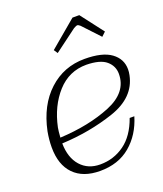

<svg xmlns="http://www.w3.org/2000/svg" viewBox="-128 -755 723 850"><g transform="rotate(-20 233.5 -330.0)"><path d="M199 -545 187 -563 314 -670H346L428 -563L409 -545L335 -624Q326 -631 323 -631Q317 -631 305 -624ZM81 -162Q82 -94 116.5 -55.5Q151 -17 208 -17Q272 -17 322.5 -53.5Q373 -90 400 -166H422Q398 -86 341 -38Q284 10 198 10Q118 10 74.5 -34.5Q31 -79 31 -161Q31 -197 38 -235Q62 -350 132.5 -415Q203 -480 301 -480Q385 -480 426 -450Q467 -420 467 -371Q467 -358 464 -344Q444 -246 328 -207Q212 -168 81 -162ZM422 -366Q422 -403 393.5 -427.5Q365 -452 300 -453Q218 -453 162.5 -391.5Q107 -330 87 -235Q84 -219 82 -189Q219 -196 320.5 -237.5Q422 -279 422 -366Z"/></g></svg>

Font: Taviraj ExtraLight
Style: Italic
Weight: 275
Italic angle: -12°
Designer: Katatrad Team
Foundry: CadsonDemak
Version: Version 1.001